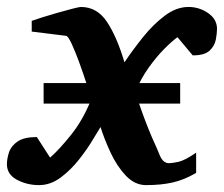

<svg xmlns="http://www.w3.org/2000/svg" viewBox="-38 -520 644 552"><path d="M585.9 -437Q585.9 -424.3 582.5 -406.2Q579.1 -388.2 564.7 -374.5Q550.3 -360.8 516.1 -360.8L472.2 -413.1Q456.1 -401.4 433.6 -378.7Q411.1 -356 388.9 -324.7Q366.7 -293.5 351.1 -255.9Q354.5 -244.1 362.3 -220.9Q370.1 -197.8 380.1 -171.6Q390.1 -145.5 398.9 -125Q412.6 -95.2 421.6 -73Q430.7 -50.8 448.2 -50.8Q456.5 -50.8 474.9 -54.7Q493.2 -58.6 525.9 -81.1V-22.9Q491.7 -2.9 458.5 4.6Q425.3 12.2 381.8 12.2Q349.6 12.2 323.7 -15.1Q297.9 -42.5 279.8 -81.5Q261.7 -120.6 251 -154.8Q245.1 -145.5 229.2 -118.9Q213.4 -92.3 189.7 -62Q166 -31.7 136.7 -9.8Q107.4 12.2 74.2 12.2Q39.6 12.2 10.7 -3.2Q-18.1 -18.6 -18.1 -47.9Q-18.1 -63.5 -12.2 -81.8Q-6.3 -100.1 12.2 -113Q30.8 -126 67.9 -126L106 -66.9Q132.3 -89.8 166.5 -132.6Q200.7 -175.3 224.1 -233.9Q220.7 -248.5 211.2 -278.1Q201.7 -307.6 190.2 -339.4Q178.7 -371.1 168.2 -393.8Q157.7 -416.5 151.9 -417L53.2 -429.2V-460Q62 -463.4 83 -470Q104 -476.6 127.9 -483.4Q151.9 -490.2 170.9 -495.1Q189.9 -500 194.8 -500Q241.2 -500 269.8 -456.8Q298.3 -413.6 319.8 -340.8Q343.3 -376 372.8 -412.8Q402.3 -449.7 435.8 -474.9Q469.2 -500 503.9 -500Q534.7 -500 560.3 -482.4Q585.9 -464.8 585.9 -437ZM480 -222.2H87.4V-281.2H480Z"/></svg>

Font: Charis
Style: Bold Italic
Weight: 700
Italic angle: -11°
Designer: Walt Agee, Miriam Martin, Annie Olsen, Victor Gaultney, Lorna Priest, Alan Ward, Bob Hallissy, Martin Hosken, Sharon Cor
Foundry: SIL Global
Version: Version 7.000